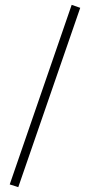

<svg xmlns="http://www.w3.org/2000/svg" viewBox="-20 -770 370 790"><path d="M20 -11.2 274.9 -750 310.1 -737.8 55.2 0Z"/></svg>

Font: Smokum
Style: Regular
Weight: 400
Designer: Astigmatic (AOETI)
Foundry: Astigmatic (AOETI)
Version: Version 1.001